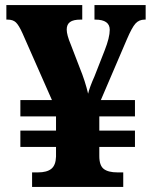

<svg xmlns="http://www.w3.org/2000/svg" viewBox="-20 -734 599 754"><path d="M106 -57H129Q164 -57 181.5 -71Q199 -85 200 -119V-157H60V-221H200V-277H60V-341H184L68 -604Q54 -635 42.5 -646Q31 -657 10 -657H5V-714H303V-657H296Q268 -657 255 -647.5Q242 -638 242 -618Q242 -597 258 -559L293 -468Q315 -414 326 -366Q329 -379 335.5 -396.5Q342 -414 351 -434L391 -536Q411 -587 411 -617Q411 -657 354 -657H351V-714H552V-657H548Q526 -657 512 -641.5Q498 -626 478 -579L376 -341H510V-277H370V-221H510V-157H370V-121Q370 -84 387.5 -70.5Q405 -57 441 -57H464V0H106Z"/></svg>

Font: Noto Serif ExtraBold
Style: Regular
Weight: 800
Designer: Monotype Design Team
Foundry: Monotype Imaging Inc.
Version: Version 1.001